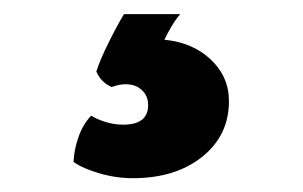

<svg xmlns="http://www.w3.org/2000/svg" viewBox="-20 -26 438 278"><path d="M119.5 77.5Q124.5 61.5 137.2 35.8Q150 10 159.5 -5.5H241Q235 1 228.2 12.5Q221.5 24 218 31.5Q259 35.5 285.2 60.2Q311.5 85 311.5 120.5Q311.5 170 272.8 201Q234 232 172.5 232Q148 232 124 225Q100 218 86.5 208.5Q87 191.5 93.5 172.8Q100 154 112 141.5Q120 146.5 132.5 150.5Q145 154.5 158.5 154.5Q194.5 154.5 194.5 126Q194.5 113 185.5 104.5Q176.5 96 162 96Q156 96 151 97.2Q146 98.5 141.5 100Q126 93 119.5 77.5Z"/></svg>

Font: Signika SC
Style: Bold
Weight: 700
Designer: Anna Giedryś
Foundry: Anna Giedryś
Version: Version 2.000; ttfautohint (v1.8.3) -l 8 -r 50 -G 200 -x 9 -